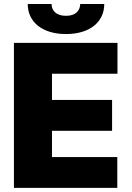

<svg xmlns="http://www.w3.org/2000/svg" viewBox="-20 -916 643 936"><path d="M47.9 0H551.8V-150.4H233.4V-278.3H526.4V-428.7H233.4V-556.6H552.7V-707H47.9ZM488.3 -896.5H371.1C370.1 -866.2 351.6 -838.9 301.8 -838.9C251 -838.9 231.4 -867.2 231.4 -896.5H115.2C115.2 -807.6 187.5 -750 301.8 -750C416 -750 488.3 -807.6 488.3 -896.5Z"/></svg>

Font: Pretendard Black
Style: Regular
Weight: 900
Designer: Base glyphs from Inter by Rasmus Andersson; Hangeul glyphs from Noto Sans CJK(Source Han Sans) by Jang Soo-young and Kan
Foundry: Kil Hyung-jin
Version: Version 1.309;Glyphs 3.2 (3225)